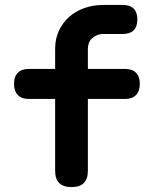

<svg xmlns="http://www.w3.org/2000/svg" viewBox="-20 -750 640 780"><path d="M488 -348H337V-56Q337 -23 320.5 -6.5Q304 10 270.5 10Q237 10 220.5 -6.5Q204 -23 204 -56V-348H97Q68 -348 52.5 -364Q37 -380 37 -409.5Q37 -439 52.5 -454.5Q68 -470 97 -470H204V-552Q204 -592 219 -624.5Q234 -657 260 -680.5Q286 -704 322 -717Q358 -730 400 -730H478Q508 -730 523 -715Q538 -700 538 -671Q538 -642 523 -627Q508 -612 478 -612H400Q386 -612 374 -607Q362 -602 353.5 -594Q345 -586 341 -575Q337 -564 337 -552V-470H488Q517 -470 532.5 -454.5Q548 -439 548 -409.5Q548 -380 532.5 -364Q517 -348 488 -348Z"/></svg>

Font: Maple Mono NL
Style: Bold
Weight: 700
Monospace: yes
Designer: subframe7536
Version: Version 7.000